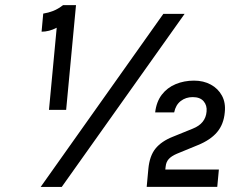

<svg xmlns="http://www.w3.org/2000/svg" viewBox="-20 -728 950 748"><path d="M225.8 -708.1H276.1L237.7 -300H170.8L200.9 -620Q186 -612.1 171.1 -608.3Q156.3 -604.5 142 -604.5L148.4 -675Q167.7 -678 186.8 -685.3Q205.9 -692.7 225.8 -708.1ZM138.4 0.3 616.4 -674.1H699.3L220.5 0.3ZM625.4 -79.5 624 -67.5H832.7L826.4 0H551.5L557.9 -69.4Q562.6 -120.6 585.8 -149.2Q609.1 -177.7 652.9 -195.1L731 -226.8Q756.5 -237 769.7 -253.7Q783 -270.4 784.8 -293.7Q787.1 -317.3 773.3 -333.5Q759.5 -349.7 730.7 -349.7Q703.9 -349.7 684.2 -334.5Q664.5 -319.3 658.5 -290.1H584.5Q589.3 -331.6 610.4 -359.1Q631.5 -386.6 664.3 -400.2Q697 -413.9 735.9 -413.9Q772.9 -413.9 801.3 -398.4Q829.8 -383 844.7 -355.3Q859.7 -327.6 855.7 -290.5Q851.7 -243.9 825.8 -213.2Q799.9 -182.6 750.7 -162.6L668.5 -128.8Q647.6 -119.7 637.4 -108.4Q627.2 -97 625.4 -79.5Z"/></svg>

Font: Karla
Style: Italic
Weight: 400
Italic angle: -8°
Designer: Jonathan Pinhorn
Version: Version 2.004;gftools[0.9.33]